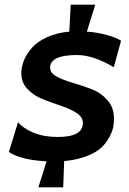

<svg xmlns="http://www.w3.org/2000/svg" viewBox="-20 -768 551 820"><path d="M254 -80 250 32H144L179 -79Q68 -85 18 -119L57 -246Q80 -219 124 -201Q168 -183 227 -183Q334 -183 334 -243Q334 -268 307 -285.5Q280 -303 241 -316Q202 -329 163.5 -344Q125 -359 98 -387Q71 -415 71 -455Q71 -482 82 -509.5Q93 -537 116 -563.5Q139 -590 180.5 -609Q222 -628 276 -633L282 -748H387L351 -633Q395 -630 436.5 -618.5Q478 -607 497 -594L466 -481Q378 -533 309 -533Q194 -533 194 -479Q194 -456 222 -441Q250 -426 290 -414.5Q330 -403 370.5 -387.5Q411 -372 439 -340Q467 -308 467 -261Q467 -242 463 -223Q459 -204 445.5 -179.5Q432 -155 410.5 -135.5Q389 -116 348.5 -100.5Q308 -85 254 -80Z"/></svg>

Font: Cabin
Style: Bold Italic
Weight: 700
Designer: Pablo Impallari
Foundry: Pablo Impallari. www.impallari.com Igino Marini. www.ikern.com
Version: Version 1.005